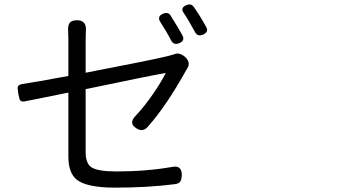

<svg xmlns="http://www.w3.org/2000/svg" viewBox="-20 -820 1540 868"><path d="M501 28.3Q374 28.3 328.1 -6.8Q289.1 -37.1 289.1 -112.3V-256.8V-401.4Q247.1 -392.6 172.9 -377.9Q115.2 -366.2 94.7 -362.3Q77.1 -358.4 71.3 -366.2Q67.4 -372.1 63.5 -392.6Q62.5 -395.5 62.5 -397.5V-398.4Q58.6 -420.9 60.5 -427.7Q63.5 -437.5 82 -440.4Q137.7 -448.2 289.1 -476.6V-640.6Q289.1 -666 288.1 -678.7Q286.1 -704.1 294.9 -716.3Q303.7 -728.5 328.1 -728.5Q373 -728.5 368.2 -678.7Q367.2 -666 367.2 -640.6V-491.2Q667 -548.8 738.3 -566.4Q751 -569.3 766.6 -574.2Q789.1 -585 814.5 -564.5Q828.1 -553.7 832 -539.6Q835.9 -525.4 827.1 -511.7Q825.2 -507.8 821.3 -502Q732.4 -341.8 647.5 -246.1Q625 -221.7 597.7 -239.3Q559.6 -262.7 592.8 -295.9Q634.8 -340.8 674.8 -399.4Q710 -451.2 729.5 -490.2Q661.1 -478.5 367.2 -417V-131.8Q367.2 -81.1 393.6 -63.5Q422.9 -44.9 506.8 -44.9Q640.6 -44.9 758.8 -65.4Q802.7 -74.2 801.8 -27.3Q800.8 -7.8 794.9 1Q787.1 10.7 769.5 12.7Q646.5 28.3 501 28.3ZM753.9 -636.7Q744.1 -656.2 729.5 -680.7Q714.8 -705.1 704.1 -721.7Q689.5 -746.1 716.8 -757.8Q740.2 -767.6 751 -750Q789.1 -689.5 804.7 -660.2Q817.4 -636.7 791 -625Q765.6 -614.3 753.9 -636.7ZM861.3 -675.8Q848.6 -699.2 835.9 -720.7Q826.2 -738.3 811.5 -759.8Q793 -785.2 823.2 -796.9Q844.7 -805.7 856.4 -788.1Q884.8 -748 912.1 -698.2Q924.8 -675.8 898.9 -664.1Q873 -652.3 861.3 -675.8Z"/></svg>

Font: Bpmf GenSen Rounded R
Style: R
Weight: 400
Foundry: But Ko
Version: Version 1.320